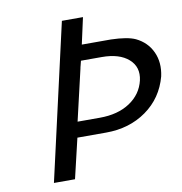

<svg xmlns="http://www.w3.org/2000/svg" viewBox="-79 -769 801 843"><g transform="rotate(-10 322.0 -347.5)"><path d="M94 0 252 -695H346L320 -577H450Q523 -575 558 -559Q608 -535 630 -487Q652 -439 639 -379Q614 -286 538 -232Q462 -178 358 -178H230L188 0ZM243 -247H342Q423 -247 476.5 -282.5Q530 -318 544 -378Q557 -436 516 -472Q475 -508 397 -508H304L299 -488Q298 -485 297 -480.5Q296 -476 296 -475Z"/></g></svg>

Font: Coval
Style: Book Italic
Weight: 350
Foundry: Context Ltd
Version: Version 001.000